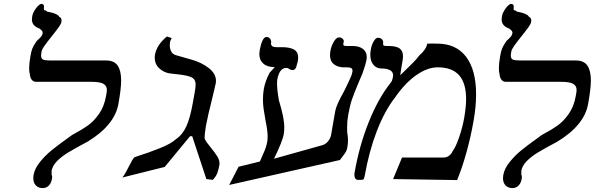

<svg xmlns="http://www.w3.org/2000/svg" viewBox="-20 -915 3040 981"><path d="M428 -191.5Q365 -158 330.5 -137.2Q296 -116.5 272.2 -92.8Q248.5 -69 243.5 -42Q244.5 -42 243.5 -22Q246.5 -19 246.5 -10.5Q246.5 -8 245.5 -1Q241.5 21.5 228.8 33.8Q216 46 198.5 46Q176 46 163 32.2Q150 18.5 150 -5Q150 -13 151.5 -21Q157.5 -54.5 184.8 -88Q212 -121.5 243.5 -147Q275 -172.5 317 -202.5Q343 -221 348.5 -225.5Q349.5 -226 363 -233.5Q399.5 -253 429 -273.8Q458.5 -294.5 485.2 -332Q512 -369.5 521.5 -423Q522 -426 524 -437Q526 -448 526 -456Q526 -476 509 -486.5Q492 -497 445.5 -497H163.5Q150.5 -497 142 -507.8Q133.5 -518.5 132.5 -536.5Q129 -546.5 129 -566.5Q129 -592 135.5 -628Q139.5 -652 145 -666.5Q150.5 -681 167.5 -705.5Q182.5 -719 189.5 -727.2Q196.5 -735.5 198 -745Q199 -752 195.5 -756.5Q192 -761 182 -769Q161.5 -776.5 152.2 -788Q143 -799.5 143 -816.5Q143 -821 145 -834Q147 -845.5 155.5 -860Q164 -874.5 174.2 -884.8Q184.5 -895 191 -895Q205 -895 205 -881Q205 -879 204 -873Q205 -873 205 -868Q205 -864.5 204.5 -862.5Q207 -864 211.8 -862Q216.5 -860 221.5 -855.5Q248.5 -851 264.8 -843.5Q281 -836 282.5 -829Q288 -827.5 291.2 -822.5Q294.5 -817.5 294.5 -810Q294.5 -808 293.5 -802Q292 -793 280.8 -777Q269.5 -761 245.5 -731Q221 -700.5 207.8 -681.8Q194.5 -663 192.5 -652Q190 -638 190 -631Q190 -615.5 200 -610.8Q210 -606 237 -606H522Q563.5 -606 581.2 -579.8Q599 -553.5 599 -504.5Q599 -462 585 -384Q575.5 -330 536 -281.5Q496.5 -233 428 -191.5Z M962 -219H951L821.5 -62L605 -8Q613.5 -18 620.8 -31Q628 -44 639 -65.5Q650 -87 655.8 -97Q661.5 -107 668 -112L679.5 -116Q737 -134 796 -157.5Q855 -181 879 -204Q913.5 -227.5 932.8 -270.8Q952 -314 965.5 -391L974.5 -441Q979.5 -468.5 979.5 -482.5Q979.5 -498 973.2 -507.5Q967 -517 951.5 -523Q936 -529 907 -533L846 -540Q815 -545.5 792.8 -566.8Q770.5 -588 770.5 -621Q770.5 -625 771.5 -634Q780.5 -685.5 832.5 -728.5L857.5 -720.5Q850.5 -709 848.5 -699Q847.5 -690 847.5 -684Q847.5 -666.5 854.5 -652.5Q861.5 -638.5 877.5 -633.5L958 -610.5Q1010 -596 1046.8 -567.2Q1083.5 -538.5 1083.5 -502Q1083.5 -498 1082.5 -490Q1081 -480.5 1065 -415Q1041.5 -323 1032 -271Q1025 -228 1025.5 -207.5Q1029 -198 1036.5 -187.5Q1044 -177 1057.5 -160.5Q1079.5 -133.5 1090.5 -115.5Q1101.5 -97.5 1101.5 -80Q1101.5 -74.5 1101 -72Q1096.5 -47 1089.8 -29.5Q1083 -12 1067 4L1034.5 0Z M1199 -63 1308 -90 1324.5 -128Q1340 -161 1345.5 -191Q1347.5 -203 1347.5 -218Q1347.5 -248 1336.5 -300Q1330 -337 1326.8 -359.5Q1323.5 -382 1323.5 -407.5Q1323.5 -433.5 1328 -461Q1335.5 -501.5 1358 -544L1384 -572Q1346 -572 1325.5 -590Q1305 -608 1305 -639.5Q1305 -645 1307 -659Q1312.5 -689 1321.2 -707.5Q1330 -726 1341.5 -726Q1353 -726 1360 -717Q1367 -708 1365 -695Q1363.5 -686 1369.8 -680Q1376 -674 1393 -674H1420Q1460.5 -674 1482 -662Q1503.5 -650 1503.5 -620.5Q1503.5 -613 1502 -604Q1501 -600 1496 -581.5L1492.5 -569Q1488.5 -563 1484.8 -560Q1481 -557 1476 -557Q1469.5 -557 1465.8 -558.5Q1462 -560 1457.5 -563Q1454.5 -565 1451 -566.5Q1447.5 -568 1443 -568Q1408 -568 1397 -510Q1395.5 -502 1395.5 -489Q1395.5 -456.5 1405 -402.5Q1419.5 -354 1426 -322Q1432.5 -290 1432.5 -262.5Q1432.5 -245 1429.5 -227Q1426.5 -211.5 1414 -179.5Q1401.5 -147.5 1380 -104L1624.5 -172.5Q1642.5 -177 1655.2 -192Q1668 -207 1671.5 -225Q1673 -236 1683 -291L1692.5 -345Q1696.5 -366.5 1707.5 -390.2Q1718.5 -414 1734 -441.5Q1736.5 -447 1739.5 -452Q1742.5 -457 1744 -461L1756 -486L1763.5 -502Q1772 -520 1775 -527.8Q1778 -535.5 1780.5 -548Q1781 -550 1781 -554Q1781 -563.5 1774.2 -567.2Q1767.5 -571 1751 -571H1736Q1706.5 -571 1686.2 -586.8Q1666 -602.5 1666 -633.5Q1666 -642 1667.5 -651Q1672 -678.5 1685 -701.2Q1698 -724 1713 -724Q1723.5 -724 1730.5 -717Q1737.5 -710 1736.5 -703L1734.5 -693Q1734 -691.5 1734 -688.5Q1734 -683 1738.2 -681.5Q1742.5 -680 1755 -680H1781Q1815.5 -680 1834.8 -664.8Q1854 -649.5 1854 -622.5Q1854 -615.5 1852.5 -608Q1849.5 -590 1832.5 -541L1814 -497.5Q1787.5 -434.5 1777.8 -405.5Q1768 -376.5 1759 -327Q1753.5 -296.5 1753.5 -263.5Q1753.5 -248.5 1754 -240Q1758 -215 1758 -197.5Q1758 -180.5 1754.5 -161Q1752.5 -149 1747 -139.2Q1741.5 -129.5 1731 -116.5Q1718.5 -100 1717 -97.5L1151 30Z M2315.5 5 1988.5 0 2034 -110H2243.5Q2261.5 -110 2273.5 -118.5Q2285.5 -127 2294.5 -145.5Q2308.5 -163.5 2326 -214.2Q2343.5 -265 2352 -314Q2361.5 -370 2361.5 -409Q2361.5 -490.5 2325.5 -530.8Q2289.5 -571 2216.5 -571Q2164 -571 2106.8 -531Q2049.5 -491 1998.5 -417Q1945 -348 1905.5 -245.8Q1866 -143.5 1843 -15Q1840.5 -2.5 1837.5 0.8Q1834.5 4 1824.5 4H1807.5Q1800.5 4 1795.5 -3.2Q1790.5 -10.5 1790.5 -22Q1790.5 -25 1791.5 -32Q1815.5 -170 1864 -291.2Q1912.5 -412.5 1977 -493.5Q1981.5 -499 1983.5 -505Q1985.5 -511 1988 -523Q1988.5 -525.5 1988.5 -530Q1988.5 -548.5 1972 -556.8Q1955.5 -565 1930 -565Q1903.5 -565 1887.8 -584Q1872 -603 1872 -635Q1872 -645 1874.5 -661Q1878.5 -685.5 1889.2 -703.8Q1900 -722 1910.5 -722Q1925.5 -722 1932.5 -713.2Q1939.5 -704.5 1937.5 -693Q1936.5 -685.5 1940.2 -682.8Q1944 -680 1956 -680H1965Q2005.5 -680 2022.2 -667.2Q2039 -654.5 2039 -628Q2039 -615 2036 -600L2029 -558Q2028 -553 2027 -544Q2026 -533.5 2025 -530.5L2041.5 -546.5Q2076 -580 2093.8 -598.2Q2111.5 -616.5 2122 -631.5Q2138 -644.5 2149 -660.2Q2160 -676 2163 -692Q2173 -692.5 2188.5 -692.5Q2201 -692.5 2206.8 -692.2Q2212.5 -692 2214.5 -692Q2310.5 -692 2361.5 -624.8Q2412.5 -557.5 2412.5 -433Q2412.5 -368.5 2399.5 -297Q2386 -218.5 2363.5 -137.2Q2341 -56 2315.5 5Z M2828 -191.5Q2765 -158 2730.5 -137.2Q2696 -116.5 2672.2 -92.8Q2648.5 -69 2643.5 -42Q2644.5 -42 2643.5 -22Q2646.5 -19 2646.5 -10.5Q2646.5 -8 2645.5 -1Q2641.5 21.5 2628.8 33.8Q2616 46 2598.5 46Q2576 46 2563 32.2Q2550 18.5 2550 -5Q2550 -13 2551.5 -21Q2557.5 -54.5 2584.8 -88Q2612 -121.5 2643.5 -147Q2675 -172.5 2717 -202.5Q2743 -221 2748.5 -225.5Q2749.5 -226 2763 -233.5Q2799.5 -253 2829 -273.8Q2858.5 -294.5 2885.2 -332Q2912 -369.5 2921.5 -423Q2922 -426 2924 -437Q2926 -448 2926 -456Q2926 -476 2909 -486.5Q2892 -497 2845.5 -497H2563.5Q2550.5 -497 2542 -507.8Q2533.5 -518.5 2532.5 -536.5Q2529 -546.5 2529 -566.5Q2529 -592 2535.5 -628Q2539.5 -652 2545 -666.5Q2550.5 -681 2567.5 -705.5Q2582.5 -719 2589.5 -727.2Q2596.5 -735.5 2598 -745Q2599 -752 2595.5 -756.5Q2592 -761 2582 -769Q2561.5 -776.5 2552.2 -788Q2543 -799.5 2543 -816.5Q2543 -821 2545 -834Q2547 -845.5 2555.5 -860Q2564 -874.5 2574.2 -884.8Q2584.5 -895 2591 -895Q2605 -895 2605 -881Q2605 -879 2604 -873Q2605 -873 2605 -868Q2605 -864.5 2604.5 -862.5Q2607 -864 2611.8 -862Q2616.5 -860 2621.5 -855.5Q2648.5 -851 2664.8 -843.5Q2681 -836 2682.5 -829Q2688 -827.5 2691.2 -822.5Q2694.5 -817.5 2694.5 -810Q2694.5 -808 2693.5 -802Q2692 -793 2680.8 -777Q2669.5 -761 2645.5 -731Q2621 -700.5 2607.8 -681.8Q2594.5 -663 2592.5 -652Q2590 -638 2590 -631Q2590 -615.5 2600 -610.8Q2610 -606 2637 -606H2922Q2963.5 -606 2981.2 -579.8Q2999 -553.5 2999 -504.5Q2999 -462 2985 -384Q2975.5 -330 2936 -281.5Q2896.5 -233 2828 -191.5Z"/></svg>

Font: JuliaMono ExtraBoldItalic
Style: Regular
Weight: 800
Italic angle: -9°
Monospace: yes
Designer: cormullion
Foundry: corm
Version: Version 0.049; ttfautohint (v1.8.4)